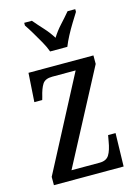

<svg xmlns="http://www.w3.org/2000/svg" viewBox="-117 -830 641 894"><g transform="rotate(-15 204.0 -383.0)"><path d="M29 0V-40L265 -490H152Q118 -490 105 -470Q92 -450 83 -411L79 -397H41L50 -536H363V-495L126 -46H262Q294 -46 307.5 -67.5Q321 -89 328 -132L333 -160H369L365 0ZM173 -606Q165 -629 150 -655.5Q135 -682 119.5 -708Q104 -734 91 -753V-766H128Q149 -741 172.5 -715.5Q196 -690 214 -661Q232 -690 255.5 -715.5Q279 -741 300 -766H337V-753Q325 -734 309 -708Q293 -682 279 -655.5Q265 -629 256 -606Z"/></g></svg>

Font: Noto Serif ExtraCondensed
Style: Regular
Weight: 400
Width: 2
Designer: Monotype Design Team
Foundry: Monotype Imaging Inc.
Version: Version 2.015